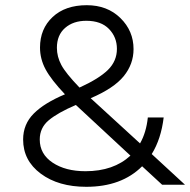

<svg xmlns="http://www.w3.org/2000/svg" viewBox="-20 -711 733 739"><path d="M199 -527Q199 -493 216 -461Q233 -429 286 -374Q361 -408 395.5 -442Q430 -476 430 -523Q430 -568 399.5 -599.5Q369 -631 312 -631Q262 -631 230.5 -603.5Q199 -576 199 -527ZM692 0H604L527 -71Q448 8 312 8Q205 8 137 -42.5Q69 -93 69 -174Q69 -233 110 -274Q151 -315 230 -348Q177 -404 155.5 -444Q134 -484 134 -528Q134 -600 182.5 -645.5Q231 -691 314 -691Q393 -691 443.5 -641.5Q494 -592 494 -522Q494 -464 456 -417.5Q418 -371 329 -333L519 -159Q543 -201 549 -259H610Q600 -176 564 -118ZM309 -52Q417 -52 482 -112L272 -307Q202 -277 167.5 -248Q133 -219 133 -174Q133 -118 182.5 -85Q232 -52 309 -52Z"/></svg>

Font: Hind Siliguri Light
Style: Regular
Weight: 300
Designer: Jyotish Sonowal
Foundry: Indian Type Foundry
Version: Version 1.001;PS 1.0;hotconv 1.0.86;makeotf.lib2.5.63406; tt